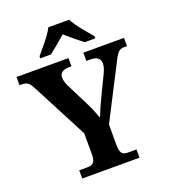

<svg xmlns="http://www.w3.org/2000/svg" viewBox="-164 -1047 1021 1163"><g transform="rotate(-20 346.5 -465.5)"><path d="M174 -784V-771H243C271 -793 321 -834 351 -861C381 -834 432 -793 460 -771H529V-784C498 -822 440 -886 419 -931H284C263 -886 205 -822 174 -784ZM164 0H533V-53H484C453 -53 428 -57 428 -115V-252L598 -583C629 -645 640 -661 674 -661H693V-714H431V-661H454C498 -661 520 -646 520 -612C520 -601 517 -581 503 -552L445 -432C423 -387 405 -345 391 -310C380 -341 368 -372 347 -414L273 -561C265 -578 258 -599 258 -616C258 -643 278 -661 318 -661H335V-714H0V-661H13C52 -661 64 -647 84 -608L269 -253V-114C269 -57 243 -53 211 -53H164Z"/></g></svg>

Font: Noto Serif Test
Style: Bold
Weight: 700
Version: Version 1.000